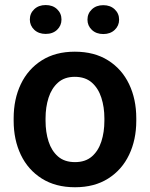

<svg xmlns="http://www.w3.org/2000/svg" viewBox="-20 -747 606 776"><path d="M35.2 -258.8V-269Q35.2 -346.2 64.2 -407Q93.3 -467.8 148.7 -502.9Q204.1 -538.1 282.2 -538.1Q361.3 -538.1 417 -502.9Q472.7 -467.8 501.7 -407Q530.8 -346.2 530.8 -269V-258.8Q530.8 -182.1 501.7 -121.3Q472.7 -60.5 417.2 -25.4Q361.8 9.8 283.2 9.8Q204.6 9.8 148.9 -25.4Q93.3 -60.5 64.2 -121.3Q35.2 -182.1 35.2 -258.8ZM164.1 -269V-258.8Q164.1 -212.9 176.3 -175Q188.5 -137.2 214.6 -114.5Q240.7 -91.8 283.2 -91.8Q325.2 -91.8 351.3 -114.5Q377.4 -137.2 389.6 -175Q401.9 -212.9 401.9 -258.8V-269Q401.9 -314 389.6 -352.1Q377.4 -390.1 351.1 -413.3Q324.7 -436.5 282.2 -436.5Q240.7 -436.5 214.6 -413.3Q188.5 -390.1 176.3 -352.1Q164.1 -314 164.1 -269ZM100.6 -668Q100.6 -692.9 118.4 -709.7Q136.2 -726.6 164.6 -726.6Q193.4 -726.6 210.9 -709.7Q228.5 -692.9 228.5 -668Q228.5 -643.6 210.9 -626.7Q193.4 -609.9 164.6 -609.9Q136.2 -609.9 118.4 -626.7Q100.6 -643.6 100.6 -668ZM333.5 -667.5Q333.5 -692.4 351.3 -709.2Q369.1 -726.1 397.5 -726.1Q425.8 -726.1 443.6 -709.2Q461.4 -692.4 461.4 -667.5Q461.4 -643.1 443.6 -626.2Q425.8 -609.4 397.5 -609.4Q369.1 -609.4 351.3 -626.2Q333.5 -643.1 333.5 -667.5Z"/></svg>

Font: Vazirmatn UI SemiBold
Style: Regular
Weight: 600
Designer: Saber Rastikerdar
Foundry: Saber Rastikerdar
Version: Version 33.003